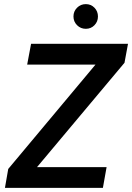

<svg xmlns="http://www.w3.org/2000/svg" viewBox="-20 -913 642 933"><path d="M4 0 20 -92 444 -599H112L131 -700H602L585 -608L160 -101H498L480 0ZM397 -773Q372 -773 354.5 -790.5Q337 -808 337 -833Q337 -858 354.5 -875.5Q372 -893 397 -893Q422 -893 439 -875.5Q456 -858 456 -833Q456 -808 439 -790.5Q422 -773 397 -773Z"/></svg>

Font: DM Sans 12pt SemiBold
Style: Italic
Weight: 600
Italic angle: -10°
Version: Version 4.004;gftools[0.9.30]